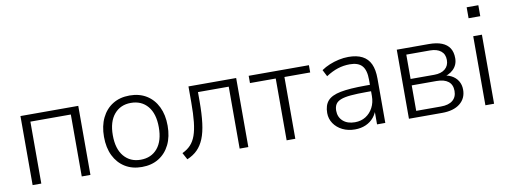

<svg xmlns="http://www.w3.org/2000/svg" viewBox="-58 -1004 3526 1328"><g transform="rotate(-10 1705.0 -340.0)"><path d="M84 0V-485H490V0H429V-435H145V0Z M851 8Q783 8 733 -23Q683 -54 655.5 -110Q628 -166 628 -243Q628 -319 655.5 -375.5Q683 -432 733 -463Q783 -494 851 -494Q920 -494 970 -463Q1020 -432 1047.5 -375.5Q1075 -319 1075 -243Q1075 -166 1047.5 -110Q1020 -54 970 -23Q920 8 851 8ZM851 -43Q926 -43 969.5 -95Q1013 -147 1013 -243Q1013 -338 969.5 -390Q926 -442 851 -442Q778 -442 734 -390Q690 -338 690 -243Q690 -147 734 -95Q778 -43 851 -43Z M1169 10 1143 -38Q1178 -54 1201.5 -79Q1225 -104 1238.5 -142Q1252 -180 1258 -236Q1264 -292 1264 -373V-485H1599V0H1538V-435H1322V-371Q1322 -283 1314 -218.5Q1306 -154 1288 -110Q1270 -66 1241 -37Q1212 -8 1169 10Z M1868 0V-434H1687V-485H2110V-434H1929V0Z M2348 8Q2299 8 2260.5 -11Q2222 -30 2199.5 -63Q2177 -96 2177 -137Q2177 -191 2204 -222Q2231 -253 2295 -265.5Q2359 -278 2471 -278H2514V-233H2472Q2405 -233 2359.5 -229Q2314 -225 2288 -214.5Q2262 -204 2251.5 -186Q2241 -168 2241 -142Q2241 -97 2272 -69Q2303 -41 2356 -41Q2399 -41 2431.5 -61.5Q2464 -82 2483 -118Q2502 -154 2502 -200V-314Q2502 -381 2475 -411.5Q2448 -442 2389 -442Q2345 -442 2304.5 -429Q2264 -416 2221 -388L2197 -435Q2223 -453 2254.5 -466Q2286 -479 2320.5 -486.5Q2355 -494 2388 -494Q2447 -494 2485.5 -474Q2524 -454 2542.5 -414Q2561 -374 2561 -311V0H2503V-117H2513Q2504 -78 2481 -50Q2458 -22 2424 -7Q2390 8 2348 8Z M2727 0V-485H2952Q3007 -485 3043 -470.5Q3079 -456 3097 -428Q3115 -400 3115 -357Q3115 -310 3082.5 -278.5Q3050 -247 2997 -241V-254Q3037 -253 3067.5 -237.5Q3098 -222 3114.5 -195Q3131 -168 3131 -133Q3131 -72 3086 -36Q3041 0 2960 0ZM2786 -45H2960Q3014 -45 3042.5 -68.5Q3071 -92 3071 -135Q3071 -179 3042.5 -201.5Q3014 -224 2960 -224H2786ZM2786 -269H2952Q3001 -269 3028.5 -292Q3056 -315 3056 -355Q3056 -396 3028.5 -418Q3001 -440 2952 -440H2786Z M3254 -613V-690H3336V-613ZM3264 0V-485H3325V0Z"/></g></svg>

Font: Nunito Sans 12pt Light
Style: Regular
Weight: 300
Designer: Vernon Adams
Foundry: Vernon Adams
Version: Version 3.101;gftools[0.9.27]